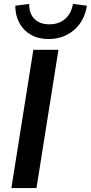

<svg xmlns="http://www.w3.org/2000/svg" viewBox="-20 -959 463 979"><path d="M38 0 150 -705H278L166 0ZM227 -760Q176 -760 138 -781.5Q100 -803 79 -841.5Q58 -880 58 -930L129 -939Q128 -890 155.5 -862.5Q183 -835 232 -835Q280 -835 312 -862.5Q344 -890 352 -939L423 -930Q411 -852 357.5 -806Q304 -760 227 -760Z"/></svg>

Font: Nunito Sans 12pt
Style: Bold Italic
Weight: 700
Italic angle: -9°
Designer: Vernon Adams
Foundry: Vernon Adams
Version: Version 3.101;gftools[0.9.27]